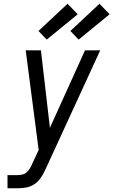

<svg xmlns="http://www.w3.org/2000/svg" viewBox="-20 -1003 604 1023"><path d="M20 0V-70H73Q86 -70 99 -73Q112 -76 122.5 -85.5Q133 -95 140 -107Q147 -119 152 -131L186 -204L117 -735H198L246 -322L433 -735H514L223 -102Q221 -99 220 -96Q219 -93 218 -91L217 -90Q208 -70 193.5 -50.5Q179 -31 159 -19Q139 -7 117 -3.5Q95 0 73 0ZM399 -792 355 -838 510 -983 564 -927ZM229 -792 185 -838 340 -983 394 -927Z"/></svg>

Font: Iosevka SS04 Oblique
Style: Regular
Weight: 400
Italic angle: -9°
Monospace: yes
Designer: Belleve Invis
Foundry: Belleve Invis
Version: Version 19.0.0; ttfautohint (v1.8.4)